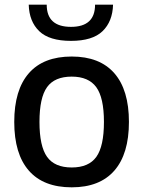

<svg xmlns="http://www.w3.org/2000/svg" viewBox="-20 -792 613 822"><path d="M287 10Q166 10 103.5 -61.5Q41 -133 41 -270Q41 -407 103.5 -478.5Q166 -550 287 -550Q407 -550 469.5 -478.5Q532 -407 532 -270Q532 -133 469.5 -61.5Q407 10 287 10ZM287 -75Q360 -75 392.5 -120.5Q425 -166 425 -270Q425 -374 392 -419Q359 -464 287 -464Q214 -464 181.5 -419Q149 -374 149 -270Q149 -166 181.5 -120.5Q214 -75 287 -75ZM284 -617Q191 -617 148 -658.5Q105 -700 103 -772H180Q180 -677 284 -677Q387 -677 387 -772H464Q462 -700 419 -658.5Q376 -617 284 -617Z"/></svg>

Font: Encode Sans Narrow
Style: Medium
Weight: 500
Designer: Pablo Impallari, Andres Torresi
Foundry: Pablo Impallari, Andres Torresi
Version: Version 1.000; ttfautohint (v1.00) -l 8 -r 50 -G 200 -x 14 -